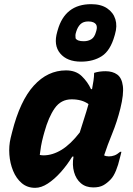

<svg xmlns="http://www.w3.org/2000/svg" viewBox="-20 -890 640 922"><path d="M297 -552Q344 -552 372.5 -524.5Q401 -497 417 -462H422Q426 -482 429 -503Q432 -524 432 -540Q456 -548 487 -548Q521 -548 543 -532Q565 -516 570 -477Q575 -438 558 -369Q542 -305 519 -249Q496 -193 480 -144Q489 -139 503 -139Q516 -139 529 -143.5Q542 -148 557 -161H563Q562 -154 559.5 -146Q557 -138 555 -129Q548 -98 537 -71Q526 -44 512 -29Q494 -10 475.5 0Q457 10 428 10Q392 10 368.5 -10Q345 -30 335.5 -64Q326 -98 333 -138H327Q302 -97 271.5 -63Q241 -29 209.5 -8.5Q178 12 149 12Q111 12 84.5 -10.5Q58 -33 43 -69.5Q28 -106 25 -147.5Q22 -189 31 -227L38 -255Q76 -406 142.5 -479Q209 -552 297 -552ZM171 -146Q176 -145 180.5 -144.5Q185 -144 189 -144Q232 -144 275.5 -170.5Q319 -197 363 -254Q373 -287 384 -320.5Q395 -354 405 -390Q374 -413 324 -413Q273 -413 243 -370.5Q213 -328 193 -255L188 -237Q181 -211 177 -188Q173 -165 171 -146ZM418 -870Q465 -870 494.5 -850Q524 -830 534 -797.5Q544 -765 532 -725L530 -718Q510 -647 469 -620.5Q428 -594 369 -594Q302 -594 269 -633.5Q236 -673 255 -738L257 -745Q292 -870 418 -870ZM404 -787Q380 -787 366.5 -774Q353 -761 346 -738L344 -731Q341 -721 343 -706Q351 -692 382 -692Q403 -692 418.5 -701.5Q434 -711 441 -737L443 -744Q448 -762 441 -773Q437 -779 428 -783Q419 -787 404 -787Z"/></svg>

Font: Recursive Sn Csl St XBd
Style: Italic
Weight: 800
Italic angle: -15°
Version: Version 1.079;hotconv 1.0.112;makeotfexe 2.5.65598; ttfautoh